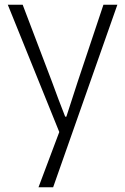

<svg xmlns="http://www.w3.org/2000/svg" viewBox="-20 -553 530 813"><path d="M205 240 477 -533H418L309 -207C294 -160 277 -107 261 -59H256C237 -107 217 -160 200 -207L76 -533H13L231 6L143 240Z"/></svg>

Font: Spoqa Han Sans Neo Light
Style: Regular
Weight: 300
Designer: [Spoqa Han Sans Neo] Dong-huui Kim  Younghwa Kang  Yujin Lee  [Noto Sans] Ryoko NISHIZUKA  (kana & ideographs); Paul D. 
Foundry: Spoqa (http://www.spoqa-han-sans.com)
Version: Version 1.000